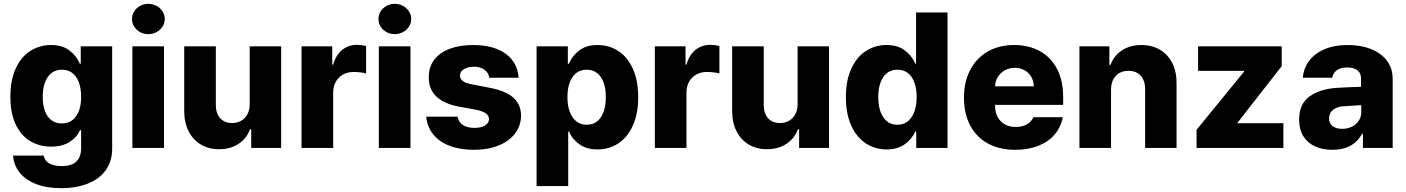

<svg xmlns="http://www.w3.org/2000/svg" viewBox="-20 -772 7336 1002"><path d="M47.9 40H208Q212.9 67.9 237.8 81.3Q262.7 94.7 302.7 94.7Q403.3 94.7 403.3 1V-92.8H397.5Q380.9 -54.7 342.3 -30.8Q303.7 -6.8 247.1 -6.8Q186.5 -6.8 138.4 -35.2Q90.3 -63.5 62.3 -121.8Q34.2 -180.2 34.2 -266.6Q34.2 -355.5 63 -416.5Q91.8 -477.5 140.1 -507.3Q188.5 -537.1 246.1 -537.1Q304.7 -537.1 342 -509Q379.4 -481 396.5 -439.5H401.4V-530.3H565.4V2.9Q565.4 68.8 532.2 115.5Q499 162.1 438.7 186Q378.4 210 298.8 210Q224.1 210 168.9 188.7Q113.8 167.5 82.8 128.9Q51.8 90.3 47.9 40ZM403.3 -266.6Q403.3 -332.5 377 -370.4Q350.6 -408.2 302.7 -408.2Q255.4 -408.2 229.2 -369.9Q203.1 -331.5 203.1 -266.6Q203.1 -201.2 229.2 -164.6Q255.4 -127.9 302.7 -127.9Q350.1 -127.9 376.7 -164.6Q403.3 -201.2 403.3 -266.6Z M670.9 -530.3H835.9V0H670.9ZM668.9 -672.9Q668.9 -694.3 680.4 -712.6Q691.9 -731 711.4 -741.5Q731 -752 753.9 -752Q776.9 -752 796.6 -741.5Q816.4 -731 828.1 -712.6Q839.8 -694.3 839.8 -672.9Q839.8 -651.4 828.1 -633.1Q816.4 -614.7 796.6 -604.2Q776.9 -593.8 753.9 -593.8Q731 -593.8 711.4 -604.2Q691.9 -614.7 680.4 -633.1Q668.9 -651.4 668.9 -672.9Z M1283.2 -530.3H1447.3V0H1291V-97.7H1285.2Q1267.1 -49.3 1224.6 -21.2Q1182.1 6.8 1123 6.8Q1069.3 6.8 1028.1 -17.8Q986.8 -42.5 964.1 -87.6Q941.4 -132.8 941.4 -192.4V-530.3H1106.4V-223.6Q1106.4 -180.2 1129.2 -155Q1151.9 -129.9 1191.4 -129.9Q1217.3 -129.9 1238 -141.6Q1258.8 -153.3 1271 -175.5Q1283.2 -197.8 1283.2 -228.5Z M1553.7 -530.3H1713.9V-434.6H1718.8Q1732.9 -485.4 1765.9 -511.7Q1798.8 -538.1 1843.8 -538.1Q1863.3 -538.1 1890.6 -532.2V-388.7Q1879.4 -392.1 1860.4 -394.3Q1841.3 -396.5 1825.2 -396.5Q1794.4 -396.5 1770.3 -383.1Q1746.1 -369.6 1732.4 -345.5Q1718.8 -321.3 1718.8 -290V0H1553.7Z M1957 -530.3H2122.1V0H1957ZM1955.1 -672.9Q1955.1 -694.3 1966.6 -712.6Q1978 -731 1997.6 -741.5Q2017.1 -752 2040 -752Q2063 -752 2082.8 -741.5Q2102.5 -731 2114.3 -712.6Q2126 -694.3 2126 -672.9Q2126 -651.4 2114.3 -633.1Q2102.5 -614.7 2082.8 -604.2Q2063 -593.8 2040 -593.8Q2017.1 -593.8 1997.6 -604.2Q1978 -614.7 1966.6 -633.1Q1955.1 -651.4 1955.1 -672.9Z M2453.1 -423.8Q2421.9 -423.8 2401.1 -410.9Q2380.4 -397.9 2380.9 -377.9Q2379.4 -343.8 2441.4 -332L2542 -312.5Q2621.1 -296.9 2659.9 -261.7Q2698.7 -226.6 2699.2 -168.9Q2698.7 -115.7 2667.7 -75.2Q2636.7 -34.7 2581.5 -12.5Q2526.4 9.8 2455.1 9.8Q2380.4 9.8 2325.9 -11.2Q2271.5 -32.2 2240.5 -71.3Q2209.5 -110.4 2204.1 -163.1H2368.2Q2372.6 -134.8 2395.8 -119.6Q2418.9 -104.5 2456.1 -104.5Q2490.2 -104.5 2511 -116.9Q2531.7 -129.4 2532.2 -151.4Q2531.2 -168.9 2515.1 -180.4Q2499 -191.9 2464.8 -199.2L2374 -215.8Q2295.9 -230.5 2256.3 -269.3Q2216.8 -308.1 2217.8 -369.1Q2217.3 -421.4 2245.4 -459.2Q2273.4 -497.1 2326.2 -517.1Q2378.9 -537.1 2450.2 -537.1Q2521 -537.1 2573 -516.4Q2625 -495.6 2654.1 -457.3Q2683.1 -418.9 2686.5 -366.2H2533.2Q2529.8 -392.6 2508.1 -408.2Q2486.3 -423.8 2453.1 -423.8Z M2780.3 -530.3H2943.4V-439.5H2949.2Q2966.3 -481 3003.4 -509Q3040.5 -537.1 3098.6 -537.1Q3156.7 -537.1 3204.8 -507.1Q3252.9 -477.1 3281.7 -415.5Q3310.5 -354 3310.5 -264.6Q3310.5 -177.7 3282.5 -116.2Q3254.4 -54.7 3206.3 -23.4Q3158.2 7.8 3098.6 7.8Q3041.5 7.8 3003.9 -18.8Q2966.3 -45.4 2949.2 -85.9H2945.3V199.2H2780.3ZM3042 -121.1Q3089.8 -121.1 3115.7 -159.9Q3141.6 -198.7 3141.6 -265.6Q3141.6 -331.1 3115.5 -369.6Q3089.4 -408.2 3042 -408.2Q2994.6 -408.2 2968 -370.1Q2941.4 -332 2941.4 -265.6Q2941.4 -199.2 2968 -160.2Q2994.6 -121.1 3042 -121.1Z M3397.5 -530.3H3557.6V-434.6H3562.5Q3576.7 -485.4 3609.6 -511.7Q3642.6 -538.1 3687.5 -538.1Q3707 -538.1 3734.4 -532.2V-388.7Q3723.1 -392.1 3704.1 -394.3Q3685.1 -396.5 3668.9 -396.5Q3638.2 -396.5 3614 -383.1Q3589.8 -369.6 3576.2 -345.5Q3562.5 -321.3 3562.5 -290V0H3397.5Z M4142.6 -530.3H4306.6V0H4150.4V-97.7H4144.5Q4126.5 -49.3 4084 -21.2Q4041.5 6.8 3982.4 6.8Q3928.7 6.8 3887.5 -17.8Q3846.2 -42.5 3823.5 -87.6Q3800.8 -132.8 3800.8 -192.4V-530.3H3965.8V-223.6Q3965.8 -180.2 3988.5 -155Q4011.2 -129.9 4050.8 -129.9Q4076.7 -129.9 4097.4 -141.6Q4118.2 -153.3 4130.4 -175.5Q4142.6 -197.8 4142.6 -228.5Z M4394.5 -264.6Q4394.5 -354 4423.6 -415.5Q4452.6 -477.1 4500.7 -507.1Q4548.8 -537.1 4606.4 -537.1Q4665 -537.1 4701.9 -509.3Q4738.8 -481.4 4756.8 -439.5H4760.7V-707H4924.8V0H4761.7V-85.9H4756.8Q4738.8 -45.4 4701.2 -18.8Q4663.6 7.8 4607.4 7.8Q4547.4 7.8 4499 -23.4Q4450.7 -54.7 4422.6 -116.2Q4394.5 -177.7 4394.5 -264.6ZM4763.7 -265.6Q4763.7 -332 4737.3 -370.1Q4710.9 -408.2 4663.1 -408.2Q4615.7 -408.2 4589.6 -369.6Q4563.5 -331.1 4563.5 -265.6Q4563.5 -198.7 4589.8 -159.9Q4616.2 -121.1 4663.1 -121.1Q4710.4 -121.1 4737.1 -160.2Q4763.7 -199.2 4763.7 -265.6Z M5010.7 -262.7Q5010.7 -344.2 5043 -406.5Q5075.2 -468.8 5134.5 -502.9Q5193.8 -537.1 5272.5 -537.1Q5347.7 -537.1 5405.5 -505.9Q5463.4 -474.6 5495.8 -413.6Q5528.3 -352.5 5528.3 -266.6V-224.6H5172.9V-221.7Q5172.9 -170.4 5202.1 -139.9Q5231.4 -109.4 5281.2 -109.4Q5314.5 -109.4 5338.6 -122.8Q5362.8 -136.2 5373 -160.2H5526.4Q5516.6 -108.4 5483.9 -70.1Q5451.2 -31.7 5398.7 -11Q5346.2 9.8 5278.3 9.8Q5195.8 9.8 5135.5 -23.2Q5075.2 -56.2 5043 -117.4Q5010.7 -178.7 5010.7 -262.7ZM5375 -321.3Q5374.5 -349.1 5361.8 -371.1Q5349.1 -393.1 5326.7 -405.5Q5304.2 -418 5276.4 -418Q5247.6 -418 5224.4 -405.3Q5201.2 -392.6 5187.5 -370.6Q5173.8 -348.6 5172.9 -321.3Z M5778.3 0H5613.3V-530.3H5769.5V-433.6H5775.4Q5793.9 -482.4 5836.2 -509.8Q5878.4 -537.1 5936.5 -537.1Q5991.7 -537.1 6033.4 -512.5Q6075.2 -487.8 6097.9 -442.6Q6120.6 -397.5 6120.1 -337.9V0H5956.1V-306.6Q5956.1 -351.6 5933.1 -377Q5910.2 -402.3 5869.1 -402.3Q5827.6 -402.3 5803 -376Q5778.3 -349.6 5778.3 -303.7Z M6224.6 -94.7 6472.7 -398.4V-402.3H6232.4V-530.3H6668.9V-426.8L6438.5 -131.8V-128.9H6677.7V0H6224.6Z M6956.1 -313.5Q7000 -316.4 7063.5 -318.4Q7071.3 -319.3 7083 -319.3V-362.3Q7083 -390.1 7064 -405Q7044.9 -419.9 7010.7 -419.9Q6977.5 -419.9 6957.5 -406.2Q6937.5 -392.6 6932.6 -366.2H6779.3Q6782.7 -414.1 6810.8 -452.9Q6838.9 -491.7 6890.9 -514.4Q6942.9 -537.1 7014.6 -537.1Q7081.1 -537.1 7134 -516.4Q7187 -495.6 7217.5 -455.8Q7248 -416 7248 -360.4V0H7092.8V-74.2H7088.9Q7066.4 -33.2 7027.8 -11.7Q6989.3 9.8 6934.6 9.8Q6882.8 9.8 6843.5 -7.8Q6804.2 -25.4 6782 -60.8Q6759.8 -96.2 6759.8 -147.5Q6759.8 -229.5 6814 -268.6Q6868.2 -307.6 6956.1 -313.5ZM6984.4 -99.6Q7012.2 -99.6 7035.2 -110.8Q7058.1 -122.1 7071.3 -142.3Q7084.5 -162.6 7084 -188.5V-222.7H7074.2L6983.4 -216.8Q6952.1 -212.9 6934.1 -196.5Q6916 -180.2 6916 -154.3Q6916 -127.9 6934.8 -113.8Q6953.6 -99.6 6984.4 -99.6Z"/></svg>

Font: Pretendard GOV ExtraBold
Style: Regular
Weight: 800
Designer: Base glyphs from Inter by Rasmus Andersson; Hangeul glyphs from Noto Sans CJK(Source Han Sans) by Jang Soo-young and Kan
Foundry: Kil Hyung-jin
Version: Version 1.309